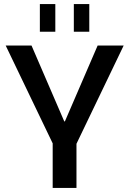

<svg xmlns="http://www.w3.org/2000/svg" viewBox="-20 -924 636 944"><path d="M8 -700H135L296 -327H299L460 -700H588L355 -215H241ZM239 -265H356V0H239ZM252 -904V-768H176V-904ZM419 -904V-768H343V-904Z"/></svg>

Font: Pathway Extreme 72pt SemiBold
Style: Regular
Weight: 600
Designer: Eduardo Rodriguez Tunni
Foundry: Eduardo Rodriguez Tunni
Version: Version 1.001;gftools[0.9.26]